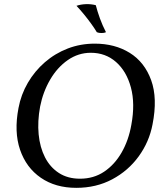

<svg xmlns="http://www.w3.org/2000/svg" viewBox="-20 -895 781 924"><path d="M347 9Q247 9 176.5 -39.5Q106 -88 76.5 -174.5Q47 -261 69 -375Q81 -440 114 -496.5Q147 -553 196 -595.5Q245 -638 306 -661.5Q367 -685 436 -685Q533 -685 604.5 -640.5Q676 -596 707.5 -509Q739 -422 714 -296Q698 -212 647.5 -142.5Q597 -73 520 -32Q443 9 347 9ZM365 -35Q431 -35 481.5 -69Q532 -103 565.5 -161.5Q599 -220 612 -294Q631 -396 610 -474Q589 -552 538.5 -596.5Q488 -641 417 -641Q357 -641 306.5 -606Q256 -571 221.5 -512Q187 -453 173 -382Q160 -311 166 -248.5Q172 -186 196.5 -138Q221 -90 263.5 -62.5Q306 -35 365 -35ZM490 -740Q482 -736 468.5 -736Q455 -736 446 -740Q434 -760 418 -782Q402 -804 384 -826Q366 -848 348 -867Q368 -874 393 -875Q418 -876 441 -870Q449 -839 461 -806Q473 -773 490 -740Z"/></svg>

Font: Vollkorn
Style: Italic
Weight: 400
Italic angle: -11°
Designer: Friedrich Althausen
Foundry: Friedrich Althausen
Version: Version 5.001